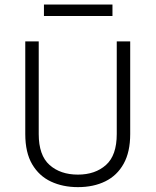

<svg xmlns="http://www.w3.org/2000/svg" viewBox="-20 -796 674 828"><path d="M316 11Q251 11 199.8 -13Q148.5 -37 118.8 -87.5Q89 -138 89 -218V-617.5H147V-218Q147 -126 193.8 -84.5Q240.5 -43 316 -43Q390.5 -43 437 -84.5Q483.5 -126 483.5 -218V-617.5H541.5V-218Q541.5 -140.5 513.2 -89.8Q485 -39 434.2 -14Q383.5 11 316 11ZM465 -727H169.5V-776.5H465Z"/></svg>

Font: Betina Sans Light
Style: Regular
Weight: 300
Designer: Jonathan Pinhorn (font) & Cristiano Sobral (main changes)
Version: Version 2.001;October 6, 2020;FontCreator 13.0.0.2681 64-bit